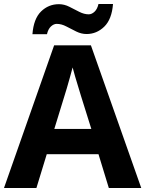

<svg xmlns="http://www.w3.org/2000/svg" viewBox="-20 -945 730 965"><path d="M527 0 475 -170H215L163 0H0L252 -717H437L690 0ZM387 -463Q382 -480 374 -506Q366 -532 358 -559Q350 -586 345 -606Q340 -586 331.5 -556.5Q323 -527 315.5 -500.5Q308 -474 304 -463L253 -297H439ZM143 -773Q149 -851 186.5 -887.5Q224 -924 276 -924Q303 -924 328.5 -911Q354 -898 378.5 -885.5Q403 -873 426 -873Q441 -873 455 -886Q469 -899 475 -925H548Q542 -848 504 -811Q466 -774 415 -774Q389 -774 363.5 -786.5Q338 -799 313.5 -812Q289 -825 265 -825Q250 -825 236 -812Q222 -799 216 -773Z"/></svg>

Font: Noto Sans Thaana
Style: Bold
Weight: 700
Designer: David Williams
Foundry: Google Inc.
Version: Version 3.001; ttfautohint (v1.8.4.7-5d5b)